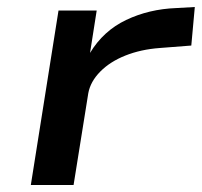

<svg xmlns="http://www.w3.org/2000/svg" viewBox="-20 -528 576 548"><path d="M68 0 147 -498H256L237 -377Q275 -440 340 -471Q405 -502 483 -505L536 -508L526 -398L436 -391Q382 -387 338 -369.5Q294 -352 266 -323.5Q238 -295 232 -262L190 0Z"/></svg>

Font: Nunito Sans 7pt Expanded SemiBold
Style: Italic
Weight: 600
Width: 7
Italic angle: -9°
Designer: Vernon Adams
Foundry: Vernon Adams
Version: Version 3.101;gftools[0.9.27]